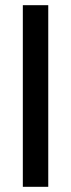

<svg xmlns="http://www.w3.org/2000/svg" viewBox="-20 -720 274 740"><path d="M166 -700V0H68V-700Z"/></svg>

Font: Pathway Extreme Condensed Medium
Style: Regular
Weight: 500
Width: 3
Version: Version 1.001;gftools[0.9.26]